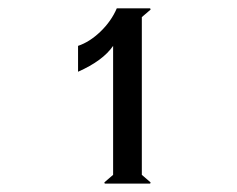

<svg xmlns="http://www.w3.org/2000/svg" viewBox="-20 -896 569 460"><path d="M167 -724.1V-786.1Q194.8 -795.4 220.7 -820.3Q246.6 -845.2 259.8 -876H339.8L340.8 -873L319.8 -855V-477.1L340.8 -459L339.8 -456.1H231L230 -459L251 -477.1V-786.1Q226.6 -750.5 167 -724.1Z"/></svg>

Font: Tiffany Gothic CC
Style: Regular
Weight: 400
Designer: indestructible type*
Foundry: Cowboy Collective
Version: Version 1.000